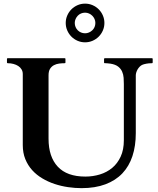

<svg xmlns="http://www.w3.org/2000/svg" viewBox="-20 -1003 856 1037"><path d="M103 -603Q103 -617.2 96.4 -628.2Q89.8 -639.2 78.6 -646.5Q67.4 -653.8 52.7 -657.7Q38.1 -661.6 21.5 -661.6Q17.6 -661.6 17.6 -665.5V-684.6Q17.6 -688.5 21 -688.5H329.6Q332 -688.5 332.8 -687Q333.5 -685.5 333.5 -684.6V-665.5Q333.5 -664.6 332.8 -663.1Q332 -661.6 329.6 -661.6Q314.9 -661.6 299.6 -659.7Q284.2 -657.7 271.2 -650.9Q258.3 -644 250.2 -631.1Q242.2 -618.2 242.2 -596.2V-253.9Q242.2 -156.2 292 -102.8Q341.8 -49.3 440.9 -49.3Q481.9 -49.3 519.5 -60.8Q557.1 -72.3 585.9 -96.2Q614.7 -120.1 631.8 -157.2Q648.9 -194.3 648.9 -245.6V-548.8Q648.9 -565.4 647.7 -583Q646.5 -600.6 639.6 -616.2Q632.8 -631.8 618.2 -643.3Q603.5 -654.8 576.7 -659.2Q564.5 -661.1 556.4 -661.4Q548.3 -661.6 545.9 -661.6Q542 -661.6 542 -665.5V-684.6Q542 -688.5 545.9 -688.5H800.8Q803.2 -688.5 804 -687Q804.7 -685.5 804.7 -684.6V-665.5Q804.7 -664.6 803.7 -663.1Q802.7 -661.6 800.8 -661.6Q783.2 -661.6 769.8 -658.9Q756.3 -656.2 749.5 -653.3Q741.2 -649.9 734.4 -642.8Q727.5 -635.7 722.9 -627.7Q718.3 -619.6 715.8 -611.1Q713.4 -602.5 713.4 -596.2V-283.7Q713.4 -214.8 695.3 -159.9Q677.2 -105 640.9 -66.7Q604.5 -28.3 549.3 -7.6Q494.1 13.2 420.4 13.2Q385.3 13.2 347.9 7.8Q310.5 2.4 275.1 -9.3Q239.7 -21 208.5 -39.6Q177.2 -58.1 153.8 -84Q130.4 -109.9 116.7 -143.6Q103 -177.2 103 -219.7V-603ZM383.8 -878.9Q383.8 -867.2 388.2 -856.9Q392.6 -846.7 399.9 -839.4Q407.2 -832 417.5 -827.6Q427.7 -823.2 439.5 -823.2Q450.7 -823.2 460.7 -827.6Q470.7 -832 478.5 -839.4Q486.3 -846.7 490.7 -856.9Q495.1 -867.2 495.1 -878.9Q495.1 -890.1 490.7 -900.1Q486.3 -910.2 478.5 -918Q470.7 -925.8 460.7 -930.2Q450.7 -934.6 439.5 -934.6Q427.7 -934.6 417.5 -930.2Q407.2 -925.8 399.9 -918Q392.6 -910.2 388.2 -900.1Q383.8 -890.1 383.8 -878.9ZM335 -878.9Q335 -900.4 343.3 -919.4Q351.6 -938.5 365.7 -952.6Q379.9 -966.8 398.9 -975.1Q418 -983.4 439.5 -983.4Q460.9 -983.4 480 -975.1Q499 -966.8 513.2 -952.6Q527.3 -938.5 535.6 -919.4Q543.9 -900.4 543.9 -878.9Q543.9 -857.4 535.6 -838.4Q527.3 -819.3 513.2 -805.2Q499 -791 480 -782.7Q460.9 -774.4 439.5 -774.4Q418 -774.4 398.9 -782.7Q379.9 -791 365.7 -805.2Q351.6 -819.3 343.3 -838.4Q335 -857.4 335 -878.9Z"/></svg>

Font: Cardo
Style: Bold
Weight: 700
Designer: David J. Perry
Foundry: David J. Perry
Version: Version 1.0011